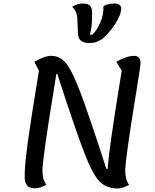

<svg xmlns="http://www.w3.org/2000/svg" viewBox="-20 -1043 879 1090"><path d="M753 -517Q691 -138 691 -73Q691 -22 713 6Q677 27 648 27H645Q582 26 543.5 -14.5Q505 -55 456 -182Q407 -309 305 -624H300L287 -543Q221 -139 221 -74Q221 -23 243 5Q209 26 178 26Q148 26 134 10Q120 -6 120 -42Q120 -104 137 -230Q154 -356 201 -642L175 -692Q232 -726 271 -726H272H273Q322 -725 356.5 -682Q391 -639 439 -511.5Q487 -384 584 -84H591Q596 -150 614 -276Q632 -402 671 -642L640 -692Q700 -726 742 -726Q778 -726 778 -683Q778 -672 753 -517ZM482 -799Q458 -799 441.5 -810.5Q425 -822 423 -846L419 -939Q416 -983 389 -1004Q407 -1015 420.5 -1019Q434 -1023 452 -1023Q477 -1023 490 -1011.5Q503 -1000 503 -971Q503 -930 500.5 -900.5Q498 -871 490 -846H504Q530 -870 549.5 -915.5Q569 -961 567 -1005Q569 -1012 588.5 -1017.5Q608 -1023 631 -1023Q648 -1023 658 -1015.5Q668 -1008 668 -996Q668 -959 634 -907Q600 -855 560 -821Q537 -808 524 -803.5Q511 -799 482 -799Z"/></svg>

Font: Lemonada Light
Style: Regular
Weight: 300
Designer: Mohamed Gaber (Arabic) Eduardo Tunni (Latin)
Foundry: Kief Type Foundry
Version: Version 3.006